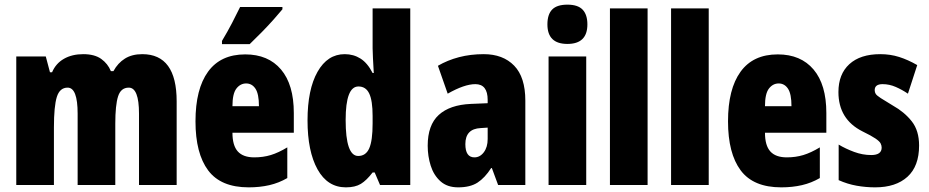

<svg xmlns="http://www.w3.org/2000/svg" viewBox="-20 -796 3998 826"><path d="M592 -563Q740 -563 740 -360V0H578V-307Q578 -419 534 -419Q500 -419 488 -381.5Q476 -344 476 -264V0H314V-307Q314 -419 271 -419Q237 -419 224.5 -379Q212 -339 212 -248V0H50V-553H177L195 -485H204Q220 -523 255 -543Q290 -563 338 -563Q387 -563 415.5 -542.5Q444 -522 457 -490H468Q487 -525 517.5 -544Q548 -563 592 -563Z M1035 -562Q1134 -562 1189 -497Q1244 -432 1244 -310V-225H980Q980 -170 1003 -144.5Q1026 -119 1074 -119Q1112 -119 1145 -129Q1178 -139 1216 -162V-30Q1180 -9 1139 0.5Q1098 10 1050 10Q930 10 875.5 -63Q821 -136 821 -274Q821 -413 875 -487.5Q929 -562 1035 -562ZM1039 -437Q1014 -437 997 -415Q980 -393 980 -339H1094Q1094 -392 1079 -414.5Q1064 -437 1039 -437ZM1195 -756Q1181 -739 1157.5 -712.5Q1134 -686 1106.5 -658Q1079 -630 1054 -606H935V-620Q959 -660 978 -696.5Q997 -733 1013 -766H1195Z M1468 10Q1389 10 1346 -67.5Q1303 -145 1303 -278Q1303 -411 1346 -487Q1389 -563 1463 -563Q1501 -563 1531 -544Q1561 -525 1583 -482H1588Q1586 -520 1584.5 -546Q1583 -572 1583 -588V-760H1745V0H1615L1592 -54H1583Q1557 -20 1532.5 -5Q1508 10 1468 10ZM1521 -125Q1554 -125 1568.5 -158Q1583 -191 1583 -265V-297Q1583 -363 1568.5 -393.5Q1554 -424 1522 -424Q1467 -424 1467 -280Q1467 -125 1521 -125Z M2061 -563Q2144 -563 2192 -513.5Q2240 -464 2240 -363V0H2123L2096 -73H2093Q2066 -31 2034.5 -10.5Q2003 10 1951 10Q1904 10 1875 -16Q1846 -42 1833 -83Q1820 -124 1820 -169Q1820 -258 1867.5 -301.5Q1915 -345 2006 -349L2078 -352V-366Q2078 -434 2025 -434Q1978 -434 1906 -393L1864 -513Q1905 -537 1954.5 -550Q2004 -563 2061 -563ZM2048 -245Q1982 -242 1982 -176Q1982 -119 2021 -119Q2045 -119 2061.5 -141Q2078 -163 2078 -198V-247Z M2421 -776Q2466 -776 2486.5 -754.5Q2507 -733 2507 -691Q2507 -607 2421 -607Q2335 -607 2335 -691Q2335 -734 2355.5 -755Q2376 -776 2421 -776ZM2502 -553V0H2340V-553Z M2766 0H2604V-760H2766Z M3029 0H2867V-760H3029Z M3326 -562Q3425 -562 3480 -497Q3535 -432 3535 -310V-225H3271Q3271 -170 3294 -144.5Q3317 -119 3365 -119Q3403 -119 3436 -129Q3469 -139 3507 -162V-30Q3471 -9 3430 0.5Q3389 10 3341 10Q3221 10 3166.5 -63Q3112 -136 3112 -274Q3112 -413 3166 -487.5Q3220 -562 3326 -562ZM3330 -437Q3305 -437 3288 -415Q3271 -393 3271 -339H3385Q3385 -392 3370 -414.5Q3355 -437 3330 -437Z M3934 -170Q3934 -81 3884 -35.5Q3834 10 3745 10Q3705 10 3665.5 3Q3626 -4 3588 -21V-174Q3618 -156 3654.5 -142.5Q3691 -129 3728 -129Q3773 -129 3773 -161Q3773 -170 3768.5 -179Q3764 -188 3746.5 -200Q3729 -212 3690 -231Q3587 -283 3587 -400Q3587 -477 3634 -520Q3681 -563 3767 -563Q3810 -563 3848 -551Q3886 -539 3926 -516L3886 -393Q3861 -410 3833.5 -422Q3806 -434 3777 -434Q3743 -434 3743 -408Q3743 -399 3747.5 -392Q3752 -385 3769 -374Q3786 -363 3821 -342Q3871 -314 3902.5 -274Q3934 -234 3934 -170Z"/></svg>

Font: Noto Sans ExtraCondensed Black
Style: Regular
Weight: 900
Width: 2
Designer: Monotype Design Team
Foundry: Monotype Imaging Inc.
Version: Version 2.013; ttfautohint (v1.8.4.7-5d5b)